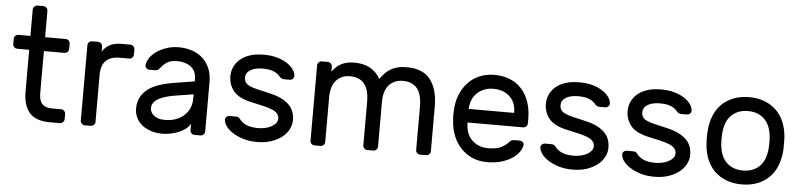

<svg xmlns="http://www.w3.org/2000/svg" viewBox="-44 -942 4946 1184"><g transform="rotate(5 2429.0 -350.0)"><path d="M211 -175Q211 -156 214.5 -139.5Q218 -123 227 -111Q236 -99 252.5 -92.5Q269 -86 295 -86H348Q359 -86 367 -78Q375 -70 375 -59V-27Q375 -16 367 -8Q359 0 348 0H285Q198 0 159 -45Q120 -90 120 -175V-434H46Q35 -434 27 -442Q19 -450 19 -461V-493Q19 -504 27 -512Q35 -520 46 -520H120V-683Q120 -694 128 -702Q136 -710 147 -710H184Q195 -710 203 -702Q211 -694 211 -683V-520H338Q349 -520 357 -512Q365 -504 365 -493V-461Q365 -450 357 -442Q349 -434 338 -434H211Z M739 -520Q750 -520 758 -512Q766 -504 766 -493V-461Q766 -450 758 -442Q750 -434 739 -434H681Q566 -434 566 -319V-27Q566 -16 558 -8Q550 0 539 0H502Q491 0 483 -8Q475 -16 475 -27V-493Q475 -504 483 -512Q491 -520 502 -520H539Q550 -520 558 -512Q566 -504 566 -493V-462Q586 -492 614 -506Q642 -520 687 -520Z M808 -131Q808 -171 824 -201Q840 -231 868 -252Q896 -273 933.5 -286Q971 -299 1013 -306L1154 -329V-342Q1154 -393 1120.5 -418.5Q1087 -444 1037 -444Q993 -444 970.5 -428Q948 -412 932 -390Q926 -382 919 -379Q912 -376 900 -376H870Q859 -376 850.5 -384Q842 -392 843 -403Q845 -425 860.5 -448Q876 -471 902.5 -489Q929 -507 963.5 -518.5Q998 -530 1037 -530Q1082 -530 1120.5 -517Q1159 -504 1186.5 -479Q1214 -454 1229.5 -417Q1245 -380 1245 -332V-27Q1245 -16 1237 -8Q1229 0 1218 0H1181Q1170 0 1162 -8Q1154 -16 1154 -27V-68Q1145 -49 1126 -34.5Q1107 -20 1082.5 -10Q1058 0 1031.5 5Q1005 10 982 10Q943 10 910.5 -1Q878 -12 855.5 -30.5Q833 -49 820.5 -75Q808 -101 808 -131ZM992 -76Q1028 -76 1058 -87Q1088 -98 1109.5 -117.5Q1131 -137 1142.5 -164Q1154 -191 1154 -224V-249L1036 -230Q973 -220 936 -198Q899 -176 899 -141Q899 -130 904 -119Q909 -108 920 -98Q931 -88 948.5 -82Q966 -76 992 -76Z M1687 -144Q1687 -163 1676.5 -175.5Q1666 -188 1645 -197Q1624 -206 1591.5 -214Q1559 -222 1516 -231Q1435 -248 1402.5 -287.5Q1370 -327 1370 -380Q1370 -410 1382 -437Q1394 -464 1418 -485Q1442 -506 1478.5 -518Q1515 -530 1564 -530Q1613 -530 1649.5 -519Q1686 -508 1711 -491Q1736 -474 1749 -454.5Q1762 -435 1763 -417Q1764 -406 1755.5 -398Q1747 -390 1736 -390H1703Q1697 -390 1688.5 -392.5Q1680 -395 1673 -404Q1660 -421 1634.5 -432.5Q1609 -444 1564 -444Q1518 -444 1489.5 -427Q1461 -410 1461 -380Q1461 -361 1469 -349.5Q1477 -338 1495 -329.5Q1513 -321 1542.5 -314Q1572 -307 1616 -297Q1662 -287 1693 -271.5Q1724 -256 1743 -236.5Q1762 -217 1770 -193.5Q1778 -170 1778 -144Q1778 -114 1763.5 -86Q1749 -58 1722 -37Q1695 -16 1656.5 -3Q1618 10 1569 10Q1520 10 1482 -2Q1444 -14 1417 -31.5Q1390 -49 1375.5 -69.5Q1361 -90 1360 -108Q1359 -119 1367 -127Q1375 -135 1387 -135H1423Q1429 -135 1437 -133.5Q1445 -132 1452 -122Q1468 -100 1496 -88Q1524 -76 1569 -76Q1591 -76 1612.5 -81Q1634 -86 1650.5 -95Q1667 -104 1677 -116.5Q1687 -129 1687 -144Z M1988 -462Q1997 -474 2009 -486.5Q2021 -499 2036.5 -508.5Q2052 -518 2073 -524Q2094 -530 2122 -530Q2183 -530 2223 -507.5Q2263 -485 2286 -443Q2299 -461 2313.5 -477Q2328 -493 2347.5 -505Q2367 -517 2391.5 -523.5Q2416 -530 2449 -530Q2550 -530 2596 -469.5Q2642 -409 2642 -304V-27Q2642 -16 2634 -8Q2626 0 2615 0H2578Q2567 0 2559 -8Q2551 -16 2551 -27V-294Q2551 -371 2521 -407.5Q2491 -444 2433 -444Q2380 -444 2347.5 -409Q2315 -374 2315 -301V-27Q2315 -16 2307 -8Q2299 0 2288 0H2251Q2240 0 2232 -8Q2224 -16 2224 -27V-294Q2224 -371 2194 -407.5Q2164 -444 2106 -444Q2053 -444 2020.5 -409Q1988 -374 1988 -301V-27Q1988 -16 1980 -8Q1972 0 1961 0H1924Q1913 0 1905 -8Q1897 -16 1897 -27V-493Q1897 -504 1905 -512Q1913 -520 1924 -520H1961Q1972 -520 1980 -512Q1988 -504 1988 -493Z M2763 -310Q2767 -356 2785 -396Q2803 -436 2832 -466Q2861 -496 2901.5 -513Q2942 -530 2992 -530Q3046 -530 3088.5 -512.5Q3131 -495 3161 -462Q3191 -429 3207 -382Q3223 -335 3223 -277V-250Q3223 -239 3215 -231Q3207 -223 3196 -223H2852V-217Q2854 -149 2893.5 -112.5Q2933 -76 2992 -76Q3047 -76 3074.5 -91.5Q3102 -107 3119 -126Q3127 -134 3133 -137Q3139 -140 3151 -140H3181Q3192 -140 3201 -132Q3210 -124 3208 -113Q3205 -95 3191 -73.5Q3177 -52 3150.5 -33.5Q3124 -15 3084.5 -2.5Q3045 10 2992 10Q2942 10 2902 -7.5Q2862 -25 2832.5 -55.5Q2803 -86 2785 -127.5Q2767 -169 2763 -218Q2758 -264 2763 -310ZM2852 -307H3133V-310Q3133 -371 3094.5 -407.5Q3056 -444 2992 -444Q2963 -444 2938 -434.5Q2913 -425 2894 -407.5Q2875 -390 2864 -365Q2853 -340 2852 -310Z M3640 -144Q3640 -163 3629.5 -175.5Q3619 -188 3598 -197Q3577 -206 3544.5 -214Q3512 -222 3469 -231Q3388 -248 3355.5 -287.5Q3323 -327 3323 -380Q3323 -410 3335 -437Q3347 -464 3371 -485Q3395 -506 3431.5 -518Q3468 -530 3517 -530Q3566 -530 3602.5 -519Q3639 -508 3664 -491Q3689 -474 3702 -454.5Q3715 -435 3716 -417Q3717 -406 3708.5 -398Q3700 -390 3689 -390H3656Q3650 -390 3641.5 -392.5Q3633 -395 3626 -404Q3613 -421 3587.5 -432.5Q3562 -444 3517 -444Q3471 -444 3442.5 -427Q3414 -410 3414 -380Q3414 -361 3422 -349.5Q3430 -338 3448 -329.5Q3466 -321 3495.5 -314Q3525 -307 3569 -297Q3615 -287 3646 -271.5Q3677 -256 3696 -236.5Q3715 -217 3723 -193.5Q3731 -170 3731 -144Q3731 -114 3716.5 -86Q3702 -58 3675 -37Q3648 -16 3609.5 -3Q3571 10 3522 10Q3473 10 3435 -2Q3397 -14 3370 -31.5Q3343 -49 3328.5 -69.5Q3314 -90 3313 -108Q3312 -119 3320 -127Q3328 -135 3340 -135H3376Q3382 -135 3390 -133.5Q3398 -132 3405 -122Q3421 -100 3449 -88Q3477 -76 3522 -76Q3544 -76 3565.5 -81Q3587 -86 3603.5 -95Q3620 -104 3630 -116.5Q3640 -129 3640 -144Z M4146 -144Q4146 -163 4135.5 -175.5Q4125 -188 4104 -197Q4083 -206 4050.5 -214Q4018 -222 3975 -231Q3894 -248 3861.5 -287.5Q3829 -327 3829 -380Q3829 -410 3841 -437Q3853 -464 3877 -485Q3901 -506 3937.5 -518Q3974 -530 4023 -530Q4072 -530 4108.5 -519Q4145 -508 4170 -491Q4195 -474 4208 -454.5Q4221 -435 4222 -417Q4223 -406 4214.5 -398Q4206 -390 4195 -390H4162Q4156 -390 4147.5 -392.5Q4139 -395 4132 -404Q4119 -421 4093.5 -432.5Q4068 -444 4023 -444Q3977 -444 3948.5 -427Q3920 -410 3920 -380Q3920 -361 3928 -349.5Q3936 -338 3954 -329.5Q3972 -321 4001.5 -314Q4031 -307 4075 -297Q4121 -287 4152 -271.5Q4183 -256 4202 -236.5Q4221 -217 4229 -193.5Q4237 -170 4237 -144Q4237 -114 4222.5 -86Q4208 -58 4181 -37Q4154 -16 4115.5 -3Q4077 10 4028 10Q3979 10 3941 -2Q3903 -14 3876 -31.5Q3849 -49 3834.5 -69.5Q3820 -90 3819 -108Q3818 -119 3826 -127Q3834 -135 3846 -135H3882Q3888 -135 3896 -133.5Q3904 -132 3911 -122Q3927 -100 3955 -88Q3983 -76 4028 -76Q4050 -76 4071.5 -81Q4093 -86 4109.5 -95Q4126 -104 4136 -116.5Q4146 -129 4146 -144Z M4569 -530Q4623 -530 4665 -513.5Q4707 -497 4737 -468Q4767 -439 4784.5 -397.5Q4802 -356 4806 -307Q4807 -298 4807 -285.5Q4807 -273 4807 -259.5Q4807 -246 4807 -233.5Q4807 -221 4806 -213Q4801 -163 4784 -122Q4767 -81 4737 -52Q4707 -23 4665 -6.5Q4623 10 4569 10Q4515 10 4473 -6.5Q4431 -23 4401 -52Q4371 -81 4353.5 -122Q4336 -163 4332 -213Q4331 -221 4330.5 -233.5Q4330 -246 4330 -259.5Q4330 -273 4330.5 -285.5Q4331 -298 4332 -307Q4336 -356 4353.5 -397.5Q4371 -439 4401 -468Q4431 -497 4473 -513.5Q4515 -530 4569 -530ZM4715 -218Q4717 -235 4717 -259.5Q4717 -284 4715 -302Q4712 -332 4702 -358Q4692 -384 4674 -403Q4656 -422 4630 -433Q4604 -444 4569 -444Q4534 -444 4508 -433Q4482 -422 4464 -403Q4446 -384 4436 -358Q4426 -332 4423 -302Q4421 -284 4421 -259.5Q4421 -235 4423 -218Q4426 -188 4436 -162Q4446 -136 4464 -117Q4482 -98 4508 -87Q4534 -76 4569 -76Q4604 -76 4630 -87Q4656 -98 4674 -117Q4692 -136 4702 -162Q4712 -188 4715 -218Z"/></g></svg>

Font: Rubik
Style: Regular
Weight: 400
Designer: Hubert & Fischer
Foundry: Hubert & Fischer
Version: Version 1.002; ttfautohint (v1.6)